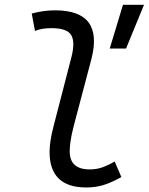

<svg xmlns="http://www.w3.org/2000/svg" viewBox="-20 -786 631 815"><path d="M346.2 9.8Q190.4 9.8 190.4 -141.1Q190.4 -159.7 194.1 -186.8Q197.8 -213.9 208.5 -254.9L282.7 -541.5Q299.8 -606.9 282.5 -636.7Q265.1 -666.5 198.2 -666.5Q181.2 -666.5 163.3 -664.1Q145.5 -661.6 128.4 -654.8L114.7 -728.5Q165 -742.2 213.9 -742.2Q421.9 -742.2 367.7 -534.2L293.9 -254.9Q282.7 -211.9 279.3 -185.8Q275.9 -159.7 275.9 -144.5Q275.4 -66.9 360.4 -66.9Q388.7 -66.9 412.6 -75Q436.5 -83 466.8 -100.6L495.1 -34.7Q461.9 -15.1 425.8 -2.7Q389.6 9.8 346.2 9.8ZM445.8 -580.1 502 -765.6H591.3L515.1 -580.1Z"/></svg>

Font: Cascadia Code NF SemiLight
Style: Italic
Weight: 350
Italic angle: -10°
Monospace: yes
Designer: Aaron Bell
Foundry: Saja Typeworks
Version: Version 2404.023; ttfautohint (v1.8.4)